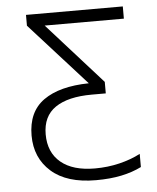

<svg xmlns="http://www.w3.org/2000/svg" viewBox="-52 -759 667 814"><g transform="rotate(-5 281.5 -352.0)"><path d="M324 10Q200 10 134 -48.5Q68 -107 68 -202Q68 -303 136 -351.5Q204 -400 329 -402L89 -668V-714H501V-662H164L397 -402V-353H338Q236 -353 182 -316Q128 -279 128 -202Q128 -125 179 -82.5Q230 -40 324 -40Q378 -40 428 -52Q478 -64 518 -85V-29Q480 -10 432.5 0Q385 10 324 10Z"/></g></svg>

Font: Noto Sans Mono SemiCondensed Light
Style: Regular
Weight: 300
Width: 4
Designer: Monotype Design Team
Foundry: Monotype Imaging Inc.
Version: Version 2.014; ttfautohint (v1.8.4.7-5d5b)